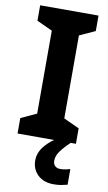

<svg xmlns="http://www.w3.org/2000/svg" viewBox="-103 -764 595 1053"><g transform="rotate(10 194.5 -237.0)"><path d="M357 0H32V-86L119 -126V-588L32 -628V-714H357V-628L270 -588V-126L357 -86ZM256 111Q256 131 267 141Q278 151 295 151Q311 151 326 148Q341 145 351 142V229Q335 233 317 236.5Q299 240 275 240Q219 240 186 208.5Q153 177 153 128Q153 84 185 46Q217 8 263 -17L328 0Q294 32 275 58.5Q256 85 256 111Z"/></g></svg>

Font: Noto Sans Gurmukhi UI
Style: Bold
Weight: 700
Designer: Jelle Bosma - Monotype Design Team
Foundry: Monotype Imaging Inc.
Version: Version 2.004; ttfautohint (v1.8.4.7-5d5b)